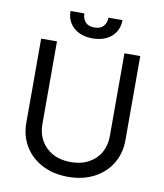

<svg xmlns="http://www.w3.org/2000/svg" viewBox="-96 -962 898 1051"><g transform="rotate(10 353.5 -436.0)"><path d="M628.9 -707H541V-246.1C541 -212.2 533.5 -182 518.6 -155.3C503.6 -128.6 481.9 -107.6 453.6 -92.3C425.3 -77 391.9 -69.3 353.5 -69.3C315.8 -69.3 282.7 -77 254.4 -92.3C226.1 -107.6 204.3 -128.6 189 -155.3C173.7 -182 166 -212.2 166 -246.1V-707H78.1V-239.3C78.1 -191.1 89.5 -147.9 112.3 -109.9C135.1 -71.8 167.3 -41.8 209 -20C250.7 1.8 298.8 12.7 353.5 12.7C408.2 12.7 456.4 1.8 498 -20C539.7 -41.8 571.9 -71.8 594.7 -109.9C617.5 -147.9 628.9 -191.1 628.9 -239.3ZM481.4 -817.9C493.2 -837.1 499 -859 499 -883.8H420.9C420.9 -864.9 415.4 -849.1 404.3 -836.4C393.2 -823.7 376.3 -817.4 353.5 -817.4C331.4 -817.4 314.8 -823.7 303.7 -836.4C292.6 -849.1 287.1 -864.9 287.1 -883.8H210C210 -859 215.8 -837.1 227.5 -817.9C239.3 -798.7 256 -783.7 277.8 -772.9C299.6 -762.2 324.9 -756.8 353.5 -756.8C382.8 -756.8 408.5 -762.2 430.7 -772.9C452.8 -783.7 469.7 -798.7 481.4 -817.9Z"/></g></svg>

Font: Pretendard Variable
Style: Regular
Weight: 400
Designer: Base glyphs from Inter by Rasmus Andersson; Hangeul glyphs from Noto Sans CJK(Source Han Sans) by Jang Soo-young and Kan
Foundry: Kil Hyung-jin
Version: Version 1.309;Glyphs 3.2 (3225)